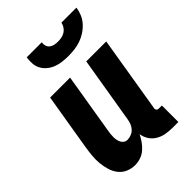

<svg xmlns="http://www.w3.org/2000/svg" viewBox="-220 -836 939 939"><g transform="rotate(-45 250.0 -366.0)"><path d="M147 8Q121 8 98.5 -2Q76 -12 61.5 -31Q47 -50 40 -73.5Q33 -97 30.5 -122Q28 -147 30.5 -173Q33 -199 37 -225L86 -520H224L172 -206Q170 -195 169 -185Q168 -175 168 -164.5Q168 -154 170 -144Q172 -134 176.5 -125.5Q181 -117 189 -111.5Q197 -106 208 -106Q221 -106 234.5 -111.5Q248 -117 257.5 -127.5Q267 -138 272 -151Q277 -164 279 -178L336 -520H474L409 -126Q408 -122 408.5 -118Q409 -114 411.5 -111Q414 -108 417.5 -107Q421 -106 425 -106H445V8H406Q382 8 359 4Q336 0 316.5 -11.5Q297 -23 284.5 -42Q272 -61 269 -84Q260 -66 248 -49Q236 -32 220.5 -18.5Q205 -5 185.5 1.5Q166 8 147 8ZM293 -600Q272 -600 251.5 -602.5Q231 -605 212.5 -612Q194 -619 178.5 -631.5Q163 -644 153.5 -661Q144 -678 142.5 -698.5Q141 -719 144 -740H248Q246 -728 249.5 -716.5Q253 -705 262 -698Q271 -691 283 -688.5Q295 -686 307 -686Q319 -686 332 -688.5Q345 -691 356 -698Q367 -705 374.5 -716.5Q382 -728 384 -740H488Q485 -719 476.5 -698.5Q468 -678 452.5 -661Q437 -644 417.5 -631.5Q398 -619 377.5 -612Q357 -605 335.5 -602.5Q314 -600 293 -600Z"/></g></svg>

Font: Iosevka Heavy
Style: Italic
Weight: 900
Italic angle: -9°
Monospace: yes
Designer: Belleve Invis
Foundry: Belleve Invis
Version: Version 32.5.0; ttfautohint (v1.8.4)